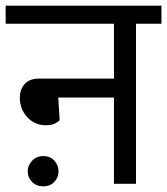

<svg xmlns="http://www.w3.org/2000/svg" viewBox="-30 -650 591 679"><path d="M68 -45Q68 -65 83.5 -81.5Q99 -98 123 -98Q148 -98 162.5 -81.5Q177 -65 177 -45Q177 -22 162 -6.5Q147 9 123 9Q99 9 83.5 -6.5Q68 -22 68 -45ZM373 -372V-566H-10V-630H541V-566H451V0H373V-305H176L181 -225Q177 -220 165 -213.5Q153 -207 133 -207Q93 -207 66.5 -235.5Q40 -264 40 -306Q40 -332 56.5 -352Q73 -372 108 -372Z"/></svg>

Font: Mukta
Style: Regular
Weight: 400
Designer: Girish Dalvi and Yashodeep Gholap
Foundry: Ek Type
Version: Version 2.538;PS 1.001;hotconv 16.6.51;makeotf.lib2.5.65220;